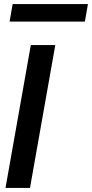

<svg xmlns="http://www.w3.org/2000/svg" viewBox="-20 -921 451 941"><path d="M7 0 131 -700H251L127 0ZM27 -815 42 -901H411L396 -815Z"/></svg>

Font: DM Sans 36pt SemiBold
Style: Italic
Weight: 600
Italic angle: -10°
Designer: Colophon Foundry, Jonny Pinhorn
Foundry: Colophon Foundry
Version: Version 4.004;gftools[0.9.30]